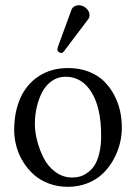

<svg xmlns="http://www.w3.org/2000/svg" viewBox="-20 -702 520 734"><path d="M281.2 -682.1Q296.4 -682.1 309.3 -670.7Q322.3 -659.2 322.3 -644Q322.3 -635.7 317.4 -628.9L225.6 -507.3Q219.7 -499.5 214.4 -499.5Q208.5 -499.5 203.9 -503.7Q199.2 -507.8 199.2 -513.2Q199.2 -515.6 201.2 -522.5L253.4 -665Q256.3 -672.9 264.4 -677.5Q272.5 -682.1 281.2 -682.1ZM34.2 -205.1Q34.2 -273.9 57.9 -327.1Q81.5 -380.4 128.9 -411.1Q176.3 -441.9 240.7 -441.9Q283.7 -441.9 318.8 -428.2Q354 -414.6 377.2 -391.8Q400.4 -369.1 416.3 -339.1Q432.1 -309.1 439 -277.8Q445.8 -246.6 445.8 -214.4Q445.8 -183.6 438 -152.3Q430.2 -121.1 413.6 -91.3Q397 -61.5 373.3 -38.6Q349.6 -15.6 314.9 -1.7Q280.3 12.2 239.3 12.2Q200.2 12.2 166.5 -0.5Q132.8 -13.2 108.9 -34.7Q85 -56.2 67.9 -84.2Q50.8 -112.3 42.5 -143.1Q34.2 -173.8 34.2 -205.1ZM230.5 -408.7Q201.7 -408.7 178.7 -392.8Q155.8 -377 141.8 -350.8Q127.9 -324.7 120.6 -293.2Q113.3 -261.7 113.3 -228Q113.3 -197.8 122.1 -163.6Q130.9 -129.4 147.2 -97.4Q163.6 -65.4 192.1 -44.4Q220.7 -23.4 255.9 -23.4Q271 -23.4 284.9 -27.1Q298.8 -30.8 314.2 -41.5Q329.6 -52.2 340.8 -69.1Q352.1 -85.9 359.4 -115.2Q366.7 -144.5 366.7 -182.1Q366.7 -290 329.8 -349.4Q293 -408.7 230.5 -408.7Z"/></svg>

Font: Libertinage
Style: f
Weight: 400
Designer: OSP
Foundry: OSP
Version: Version 1.0; 2008; OFL relea